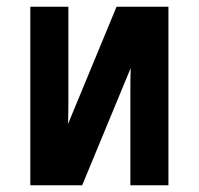

<svg xmlns="http://www.w3.org/2000/svg" viewBox="-20 -550 590 570"><path d="M70 0V-530H183V-318Q183 -284 183 -250Q183 -216 182 -182L326 -530H480V0H367V-212Q367 -246 367 -280Q367 -314 368 -348L224 0Z"/></svg>

Font: Lode
Style: Bold
Weight: 700
Monospace: yes
Designer: Belleve Invis
Foundry: Belleve Invis
Version: Version 29.2.0; ttfautohint (v1.8.3)